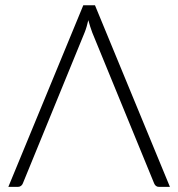

<svg xmlns="http://www.w3.org/2000/svg" viewBox="-20 -728 695 748"><path d="M642 0H599Q592 0 587.5 -3.8Q583 -7.5 580.5 -13.5L339.5 -601Q335.5 -612 331.5 -624.2Q327.5 -636.5 324 -649.5Q321 -636.5 317.5 -624.2Q314 -612 309.5 -601L69 -13.5Q67 -8 62 -4Q57 0 50 0H12.5L304.5 -707.5H350Z"/></svg>

Font: Lato 2
Style: Regular
Weight: 300
Designer: Lukasz Dziedzic with Adam Twardoch and Botio Nikoltchev
Foundry: tyPoland Lukasz Dziedzic
Version: Version 2.015; 2015-08-06; http://www.latofonts.com/